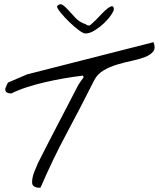

<svg xmlns="http://www.w3.org/2000/svg" viewBox="-20 -882 747 903"><path d="M130.9 -24.4Q130.9 -46.9 140.6 -71.8Q150.4 -96.7 158.2 -114.3Q165 -127.9 179.7 -156.7Q194.3 -185.5 212.9 -221.7Q231.4 -257.8 252.4 -297.9Q273.4 -337.9 292 -374Q310.5 -410.2 325.7 -439Q340.8 -467.8 347.7 -481.4Q348.6 -482.4 352.1 -488.3Q355.5 -494.1 359.9 -500Q364.3 -505.9 368.2 -511.2Q372.1 -516.6 373 -518.6Q374 -520.5 372.1 -522.5Q370.1 -524.4 370.1 -526.4Q328.1 -521.5 282.7 -513.7Q237.3 -505.9 192.9 -495.6Q148.4 -485.4 107.4 -472.2Q66.4 -459 33.2 -442.4Q22.5 -442.4 13.7 -446.3Q4.9 -450.2 4.9 -461.9V-464.8Q4.9 -465.8 5.9 -467.8Q7.8 -472.7 12.2 -482.9Q16.6 -493.2 18.6 -494.1L107.4 -532.2L702.1 -683.6Q712.9 -656.2 700.7 -640.1Q688.5 -624 662.1 -613.8Q635.7 -603.5 601.1 -596.2Q566.4 -588.9 531.7 -578.6Q497.1 -568.4 467.8 -551.3Q438.5 -534.2 423.8 -505.9Q360.4 -379.9 293.5 -254.9Q226.6 -129.9 170.9 0Q169.9 0 167.5 0.5Q165 1 164.1 1Q151.4 1 141.1 -4.9Q130.9 -10.7 130.9 -24.4ZM248 -852.5Q260.7 -867.2 273.4 -859.4Q286.1 -851.6 301.3 -834.5Q316.4 -817.4 335.4 -797.4Q354.5 -777.3 381.8 -768.6Q386.7 -765.6 388.7 -764.2Q390.6 -762.7 396.5 -762.7Q398.4 -758.8 407.7 -766.6Q417 -774.4 430.2 -787.6Q443.4 -800.8 457.5 -815.9Q471.7 -831.1 484.4 -841.3Q497.1 -851.6 505.9 -852.5Q514.6 -853.5 515.6 -839.8Q515.6 -831.1 502.4 -811.5Q489.3 -792 469.2 -772.9Q449.2 -753.9 425.8 -739.3Q402.3 -724.6 381.8 -724.6Q371.1 -724.6 349.1 -741.2Q327.1 -757.8 304.7 -779.8Q282.2 -801.8 265.1 -822.8Q248 -843.8 248 -852.5Z"/></svg>

Font: La Belle Aurore
Style: Regular
Weight: 400
Version: Version 1.001 2001